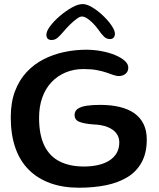

<svg xmlns="http://www.w3.org/2000/svg" viewBox="-20 -860 760 919"><path d="M358 38.5Q281.5 38.5 221 16.8Q160.5 -5 118 -47.2Q75.5 -89.5 53.5 -152.5Q31.5 -215.5 31.5 -298.5Q31.5 -370 51.8 -423.5Q72 -477 107.5 -515Q143 -553 189.2 -576.5Q235.5 -600 287.5 -611Q339.5 -622 392.5 -622Q430 -622 466 -615.2Q502 -608.5 530.8 -596.5Q559.5 -584.5 576.8 -569.2Q594 -554 594 -536.5Q594 -517.5 581 -506.8Q568 -496 548.5 -496Q536.5 -496 522.8 -501Q509 -506 490.2 -512.5Q471.5 -519 444.8 -524.2Q418 -529.5 379.5 -529.5Q333.5 -529.5 294.8 -513.5Q256 -497.5 227.2 -467.5Q198.5 -437.5 182.8 -394.2Q167 -351 167 -296Q167 -215 192.2 -163.2Q217.5 -111.5 265.8 -87.2Q314 -63 382 -63Q417.5 -63 448.2 -69.8Q479 -76.5 502 -90.8Q525 -105 538 -126.8Q551 -148.5 551 -178.5Q551 -203 537 -221.8Q523 -240.5 495.2 -251.8Q467.5 -263 426.5 -264.5Q384.5 -267.5 360.8 -276.5Q337 -285.5 337 -309.5Q337 -328.5 351.8 -339Q366.5 -349.5 394 -353.8Q421.5 -358 460 -358Q511 -358 552.2 -348.2Q593.5 -338.5 622.5 -318.2Q651.5 -298 667 -266.5Q682.5 -235 682.5 -192Q682.5 -128 658.2 -83.5Q634 -39 590.2 -12.2Q546.5 14.5 487.5 26.5Q428.5 38.5 358 38.5ZM227 -668.5Q202 -668.5 202 -694Q202 -710.5 220.2 -735Q238.5 -759.5 266.5 -783.5Q294.5 -807.5 324 -824Q353.5 -840.5 375.5 -840.5Q396 -840.5 422.2 -824.5Q448.5 -808.5 473.2 -785Q498 -761.5 514 -737.8Q530 -714 530 -699Q530 -686.5 523.8 -679.8Q517.5 -673 506.5 -673Q490 -673 478 -684.5Q466 -696 450 -719Q439 -734.5 425 -748.8Q411 -763 397 -772Q383 -781 372 -781Q362.5 -781 347.5 -770.2Q332.5 -759.5 316 -743.2Q299.5 -727 285.5 -710.5Q267 -688.5 254.8 -678.5Q242.5 -668.5 227 -668.5Z"/></svg>

Font: Gluten
Style: Regular
Weight: 400
Designer: Tyler Finck
Foundry: Etcetera Type Company
Version: Version 1.300